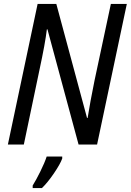

<svg xmlns="http://www.w3.org/2000/svg" viewBox="-20 -734 664 975"><path d="M171 -714H266L422 -135H425Q437 -212 460 -325L543 -714H624L473 0H379L221 -585H218Q210 -516 180 -377L101 0H20ZM146 208Q163 181 185 136.5Q207 92 217 61H296V71Q286 99 254 146Q222 193 193 221H146Z"/></svg>

Font: Noto Sans UI Narrow
Style: Italic
Weight: 400
Width: 4
Italic angle: -12°
Designer: Monotype Design Team
Foundry: Monotype Imaging Inc.
Version: Version 1.001